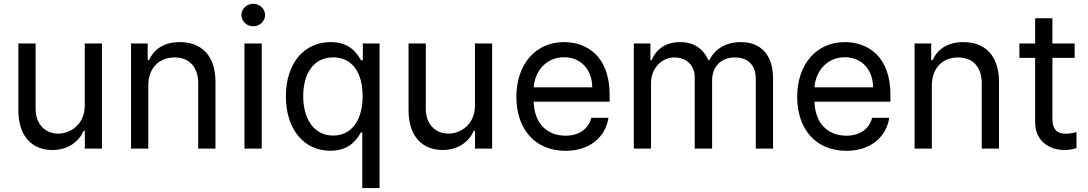

<svg xmlns="http://www.w3.org/2000/svg" viewBox="-20 -771 5643 996"><path d="M419.7 -223.7C419.7 -123.9 343.8 -77.8 282 -77.8C213.4 -77.8 164.8 -127.8 164.8 -206.3V-545.5H75.3V-198.9C75.3 -60.7 149.1 7.1 252.1 7.1C334.5 7.1 388.8 -36.9 414.4 -93H420.1V0H508.9V-545.5H419.7Z M749.3 -327.1C749.3 -420.1 806.8 -473 885.7 -473C962 -473 1008.2 -423.3 1008.2 -339.1V0H1097.7V-346.6C1097.7 -484.7 1023.4 -552.6 912.6 -552.6C830.3 -552.6 778.8 -515.3 753.2 -459.2H746.1V-545.5H659.8V0H749.3Z M1248.2 0H1337.7V-545.5H1248.2ZM1232.2 -693.2C1232.2 -660.9 1259.9 -634.6 1293.7 -634.6C1327.4 -634.6 1355.1 -660.9 1355.1 -693.2C1355.1 -725.1 1327.4 -751.4 1293.7 -751.4C1259.9 -751.4 1232.2 -725.1 1232.2 -693.2Z M1859.4 204.5H1948.9V-545.5H1862.2V-458.5H1852.6C1834.2 -488.3 1800.4 -552.6 1695.3 -552.6C1558.9 -552.6 1463.1 -444.6 1463.1 -271.3C1463.1 -97.3 1558.6 11 1693.9 11C1797.6 11 1833.8 -52.9 1852.6 -84.2H1859.4ZM1552.9 -272.7C1552.9 -386 1604.4 -473.4 1708.5 -473.4C1808.2 -473.4 1861.2 -392.8 1861.2 -272.7C1861.2 -151.3 1806.8 -67.8 1708.5 -67.8C1605.8 -67.8 1552.9 -158 1552.9 -272.7Z M2443.9 -223.7C2443.9 -123.9 2367.9 -77.8 2306.1 -77.8C2237.6 -77.8 2188.9 -127.8 2188.9 -206.3V-545.5H2099.4V-198.9C2099.4 -60.7 2173.3 7.1 2276.3 7.1C2358.7 7.1 2413 -36.9 2438.6 -93H2444.2V0H2533V-545.5H2443.9Z M2914.4 11.4C3041.2 11.4 3121.8 -62.5 3136.4 -159.8H3047.6C3032.3 -101.6 2983.3 -67.1 2914.4 -67.1C2818.2 -67.1 2752.1 -129.6 2748.2 -243.6H3142.4V-279.5C3142.4 -481.2 3022.4 -552.6 2905.9 -552.6C2757.1 -552.6 2658.7 -436.4 2658.7 -268.5C2658.7 -100.5 2755.7 11.4 2914.4 11.4ZM2748.6 -317.8C2753.6 -400.6 2812.9 -474.1 2906.2 -474.1C2995 -474.1 3052.2 -407.7 3052.2 -317.8Z M3267.8 0H3357.2V-339.8C3357.2 -418 3413.7 -473 3478 -473C3540.5 -473 3583.8 -432.2 3583.8 -370.7V0H3674V-353.3C3674 -422.6 3717.3 -473 3792.3 -473C3850.9 -473 3900.6 -441.8 3900.6 -362.6V0H3990.1V-365.1C3990.1 -492.5 3921.2 -552.6 3823.5 -552.6C3745 -552.6 3687.5 -516.3 3660.2 -459.2H3654.5C3628.2 -518.1 3579.9 -552.6 3507.8 -552.6C3436.8 -552.6 3383.9 -518.1 3361.2 -459.2H3354V-545.5H3267.8Z M4371.1 11.4C4497.9 11.4 4578.5 -62.5 4593 -159.8H4504.3C4489 -101.6 4440 -67.1 4371.1 -67.1C4274.9 -67.1 4208.8 -129.6 4204.9 -243.6H4599.1V-279.5C4599.1 -481.2 4479 -552.6 4362.6 -552.6C4213.8 -552.6 4115.4 -436.4 4115.4 -268.5C4115.4 -100.5 4212.4 11.4 4371.1 11.4ZM4205.3 -317.8C4210.2 -400.6 4269.5 -474.1 4362.9 -474.1C4451.7 -474.1 4508.9 -407.7 4508.9 -317.8Z M4813.9 -327.1C4813.9 -420.1 4871.4 -473 4950.3 -473C5026.6 -473 5072.8 -423.3 5072.8 -339.1V0H5162.3V-346.6C5162.3 -484.7 5088.1 -552.6 4977.3 -552.6C4894.9 -552.6 4843.4 -515.3 4817.8 -459.2H4810.7V-545.5H4724.4V0H4813.9Z M5554.7 -545.5H5439.3V-676.1H5349.8V-545.5H5268.1V-470.9H5349.8V-134.6C5349.8 -38.7 5426.1 7.5 5500.4 7.1C5532.3 7.1 5552.6 1.1 5564.3 -3.2V-85.2C5546.2 -81 5528.1 -77.4 5509.9 -77.4C5473.4 -77.4 5439.3 -88.8 5439.3 -157.3V-470.9H5554.7Z"/></svg>

Font: Margiela Sans Text
Style: Regular
Weight: 400
Designer: Stefan Endress, Andreas Faust
Version: Version 1.100;FEAKit 1.0